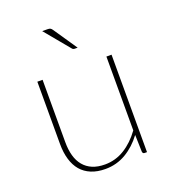

<svg xmlns="http://www.w3.org/2000/svg" viewBox="-132 -808 809 913"><g transform="rotate(-20 272.5 -351.5)"><path d="M458 -493V0H446Q437 0 435.5 -10L433 -96Q398 -48.5 350.5 -20.2Q303 8 246 8Q205 8 174.2 -4.8Q143.5 -17.5 123.2 -41.2Q103 -65 92.8 -99.5Q82.5 -134 82.5 -177.5V-493H109V-177.5Q109 -139 117.5 -108.5Q126 -78 143.8 -56.8Q161.5 -35.5 188.2 -24.2Q215 -13 251 -13Q304.5 -13 350.2 -41.2Q396 -69.5 432 -119.5V-493ZM213 -711Q223 -711 227.8 -708.2Q232.5 -705.5 237.5 -698L318 -579.5H303Q295 -579.5 290.5 -585.5L186.5 -711Z"/></g></svg>

Font: Lato 2
Style: Regular
Weight: 200
Designer: Lukasz Dziedzic with Adam Twardoch and Botio Nikoltchev
Foundry: tyPoland Lukasz Dziedzic
Version: Version 2.015; 2015-08-06; http://www.latofonts.com/